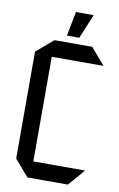

<svg xmlns="http://www.w3.org/2000/svg" viewBox="-95 -920 600 972"><g transform="rotate(10 204.5 -434.0)"><path d="M118 0 45.2 -84.2V-85.2H398.6V-84.2L325.8 0ZM45.2 -85.2V-634.1L132.2 -708.3H133.2V-85.2ZM133.2 -623.1V-708.3H325.8L398.6 -624.1V-623.1ZM190.1 -742 214.3 -867.5H305.1V-866.5L253.6 -742Z"/></g></svg>

Font: Foldit Thin
Style: Regular
Weight: 100
Designer: Sophia Tai
Foundry: Sophia Tai
Version: Version 1.003